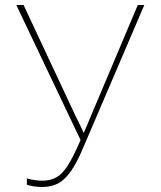

<svg xmlns="http://www.w3.org/2000/svg" viewBox="-20 -734 640 765"><path d="M149 11Q113 11 87 2V-23Q120 -14 148 -14Q181 -14 205 -27.5Q229 -41 251 -76Q273 -111 301 -176L45 -714H74L281 -272Q291 -252 298 -237.5Q305 -223 313 -205H314Q321 -221 328 -237.5Q335 -254 341 -269L529 -714H555L313 -149Q288 -89 264 -54Q240 -19 213 -4Q186 11 149 11Z"/></svg>

Font: Noto Sans Mono Thin
Style: Regular
Weight: 100
Designer: Monotype Design Team
Foundry: Monotype Imaging Inc.
Version: Version 2.014